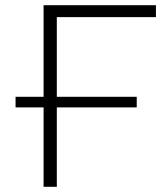

<svg xmlns="http://www.w3.org/2000/svg" viewBox="-20 -720 640 740"><path d="M40 -306V-347H507V-306ZM148 0V-700H581V-654H184L199 -670V0Z"/></svg>

Font: MOST Montserrat Light
Style: Regular
Weight: 300
Designer: Julieta Ulanovsky
Foundry: Julieta Ulanovsky
Version: Version 8.000;March 11, 2024;FontCreator 15.0.0.2926 64-bit